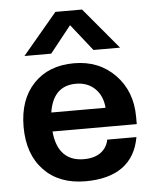

<svg xmlns="http://www.w3.org/2000/svg" viewBox="-53 -785 677 838"><g transform="rotate(-5 285.5 -366.0)"><path d="M221.2 -740.2H337.9L488.8 -560.1H372.1L279.8 -676.8L187 -560.1H69.8ZM39.1 -252Q39.1 -371.1 104.7 -440.4Q170.4 -509.8 282.2 -509.8Q391.6 -509.8 461.9 -437.5Q532.2 -365.2 532.2 -252.9V-221.2H163.1Q168.9 -155.8 200.9 -122.3Q232.9 -88.9 289.1 -88.9Q335 -88.9 363 -109.1Q391.1 -129.4 397.9 -165H525.9Q510.7 -79.1 450.7 -35.6Q390.6 7.8 288.1 7.8Q173.3 7.8 106.2 -62Q39.1 -131.8 39.1 -252ZM283.2 -419.9Q183.1 -419.9 165 -304.2H402.8Q398.4 -357.4 366 -388.7Q333.5 -419.9 283.2 -419.9Z"/></g></svg>

Font: Overused Grotesk SemiBold
Style: Regular
Weight: 600
Version: Version 0.002